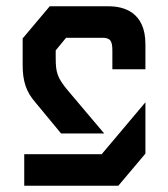

<svg xmlns="http://www.w3.org/2000/svg" viewBox="-20 -590 534 610"><path d="M138 -570 52 -468V-383C52 -332 63 -298 93 -264L174 -166H311L196 -302C162 -343 157 -359 157 -406V-430L190 -470H305C331 -470 337 -460 337 -428V-370H442V-450C442 -553 371 -570 326 -570ZM57 0H356L442 -102V-265L303 -100H57Z"/></svg>

Font: Tekex
Style: Regular
Weight: 400
Designer: NC Empire
Foundry: NC Empire
Version: Version 1.001;hotconv 1.0.109;makeotfexe 2.5.65596